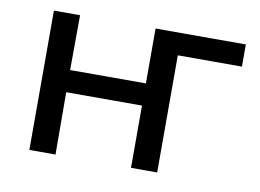

<svg xmlns="http://www.w3.org/2000/svg" viewBox="-60 -577 901 665"><g transform="rotate(10 390.5 -245.0)"><path d="M79.5 0V-490H171.5L170.5 -297H437V-490H754.5V-412H529V0H437V-219H170.5L171.5 0Z"/></g></svg>

Font: Geologica Light
Style: Regular
Weight: 300
Designer: Sindre Bremnes, Frode Helland
Foundry: Monokrom Skriftforlag AS
Version: Version 1.010; ttfautohint (v1.8.4.7-5d5b);gftools[0.9.28]